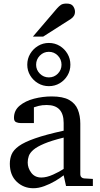

<svg xmlns="http://www.w3.org/2000/svg" viewBox="-20 -1026 549 1059"><path d="M492.2 0H344.2L331.1 -59.1Q312 -43.9 283.7 -27.3Q255.4 -10.7 224.1 0.7Q192.9 12.2 164.1 12.2Q109.9 12.2 72 -23.9Q34.2 -60.1 34.2 -123Q34.2 -150.9 44.2 -174.8Q54.2 -198.7 84.2 -220.5Q114.3 -242.2 173.6 -262.9Q232.9 -283.7 331.1 -305.2Q331.1 -308.6 331.1 -322Q331.1 -335.4 331.1 -348.1Q331.1 -446.8 237.8 -446.8Q211.9 -446.8 193.1 -441.9Q174.3 -437 167 -434.1V-347.2H94.2Q80.6 -347.2 68.8 -352.3Q57.1 -357.4 57.1 -376Q57.1 -417 88.4 -443.1Q119.6 -469.2 167.7 -481.7Q215.8 -494.1 265.1 -494.1Q327.1 -494.1 361.3 -474.9Q395.5 -455.6 409.2 -421.6Q422.9 -387.7 422.9 -344.2V-64Q422.9 -54.7 429 -48.6Q435.1 -42.5 443.8 -42L492.2 -39.1ZM331.1 -94.2V-267.1Q263.7 -250.5 223.9 -233.6Q184.1 -216.8 164.6 -200Q145 -183.1 138.9 -165.8Q132.8 -148.4 132.8 -129.9Q132.8 -99.1 152.6 -73Q172.4 -46.9 208 -46.9Q237.3 -46.9 272.9 -63Q308.6 -79.1 331.1 -94.2ZM368.2 -668.9Q368.2 -636.7 352.3 -609.9Q336.4 -583 309.6 -566.9Q282.7 -550.8 249.5 -550.8Q216.8 -550.8 189.7 -566.9Q162.6 -583 146.5 -609.9Q130.4 -636.7 130.4 -668.9Q130.4 -702.1 146.5 -729.2Q162.6 -756.3 189.7 -772.7Q216.8 -789.1 249.5 -789.1Q282.7 -789.1 309.6 -772.7Q336.4 -756.3 352.3 -729.2Q368.2 -702.1 368.2 -668.9ZM319.3 -668.9Q319.3 -698.2 299.1 -719.2Q278.8 -740.2 249.5 -740.2Q220.2 -740.2 199.7 -719.2Q179.2 -698.2 179.2 -668.9Q179.2 -640.6 199.7 -619.9Q220.2 -599.1 249.5 -599.1Q278.8 -599.1 299.1 -619.9Q319.3 -640.6 319.3 -668.9ZM393.6 -961.4Q393.6 -947.8 387.2 -938Q380.9 -928.2 370.6 -921.4L218.3 -824.2H161.6L294.4 -979.5Q305.7 -992.2 316.2 -999.3Q326.7 -1006.3 347.7 -1006.3Q373.5 -1006.3 383.5 -991.7Q393.6 -977.1 393.6 -961.4Z"/></svg>

Font: Charis
Style: Regular
Weight: 400
Designer: Walt Agee, Miriam Martin, Annie Olsen, Victor Gaultney, Lorna Priest, Alan Ward, Bob Hallissy, Martin Hosken, Sharon Cor
Foundry: SIL Global
Version: Version 7.000